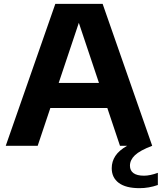

<svg xmlns="http://www.w3.org/2000/svg" viewBox="-20 -760 843 1001"><path d="M803 141V204.5Q756 221 707.5 221Q636 221 599.2 193.5Q562.5 166 562.5 117Q562.5 82 581.5 53Q600.5 24 643 0H605.5L539.5 -197H242.5L176.5 0H10L268.5 -740H515L773.5 0Q709.5 24.5 683.5 49.2Q657.5 74 657.5 104Q657.5 129 675.8 142.5Q694 156 731 156Q762 156 803 141ZM286 -327.5H496L391 -641Z"/></svg>

Font: Encode Sans Semi Expanded
Style: Bold
Weight: 700
Width: 6
Designer: Multiple Designers
Foundry: Impallari Type
Version: Version 2.000